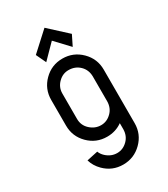

<svg xmlns="http://www.w3.org/2000/svg" viewBox="-229 -867 1020 1165"><g transform="rotate(-30 281.0 -284.0)"><path d="M280.3 -763.2 405.8 -647.9 370.6 -576.7 279.8 -672.9 185.1 -576.7 152.3 -646ZM386.7 10.3V-33.2Q340.3 0 280.3 0Q204.1 0 150.4 -53.7Q96.7 -107.4 96.7 -183.6V-363.3Q96.7 -439.5 150.4 -493.2Q204.1 -546.9 280.3 -546.9Q356.4 -546.9 410.6 -493.2Q464.8 -439.5 464.8 -363.3V11.7Q464.8 87.9 410.6 141.6Q356.4 195.3 280.3 195.3Q204.1 195.3 150.4 141.6Q116.2 107.4 104 64.5L181.6 47.9Q189.5 68.8 207.5 85.4Q241.2 116.2 283.2 116.2Q324.2 116.2 355.5 85.4Q385.7 55.7 386.7 10.3ZM174.8 -185.1Q174.8 -140.1 207.5 -109.9Q240.7 -79.1 283.2 -79.1Q324.2 -79.1 355.5 -109.9Q385.7 -139.6 386.7 -185.1V-361.8Q385.7 -407.2 355.5 -437Q324.2 -467.8 277.3 -467.8Q236.3 -467.8 205.6 -437Q175.3 -406.7 174.8 -364.7V-361.8Z"/></g></svg>

Font: NovaMono
Style: Regular
Weight: 400
Monospace: yes
Version: Version 1.2